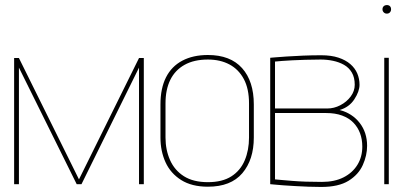

<svg xmlns="http://www.w3.org/2000/svg" viewBox="-20 -730 1600 761"><path d="M531 -500 293 -19 55 -500H36V0H55V-462L284 0H303L531 -462V0H550V-500Z M986 -185V-316Q986 -408 939.5 -460Q893 -512 804 -512Q745 -512 702.5 -489.5Q660 -467 638 -423.5Q616 -380 616 -316V-185Q616 -131 636 -87Q656 -43 698 -16.5Q740 10 804 10Q895 10 940.5 -43.5Q986 -97 986 -185ZM967 -320V-185Q967 -135 950 -94.5Q933 -54 897 -31Q861 -8 804 -8Q746 -8 709 -31.5Q672 -55 654 -95.5Q636 -136 636 -185V-320Q636 -375 655 -413.5Q674 -452 711.5 -473Q749 -494 804 -494Q853 -494 889.5 -474.5Q926 -455 946.5 -416.5Q967 -378 967 -320Z M1326 -294Q1364 -305 1384.5 -336.5Q1405 -368 1405 -394Q1405 -418 1396 -439Q1387 -460 1368.5 -476Q1350 -492 1321.5 -501.5Q1293 -511 1253 -511Q1216 -511 1180.5 -509.5Q1145 -508 1115.5 -506Q1086 -504 1068.5 -502.5Q1051 -501 1051 -501V0Q1054 0 1067.5 1.5Q1081 3 1102.5 4.5Q1124 6 1150 7.5Q1176 9 1202.5 10Q1229 11 1253 11Q1322 11 1361.5 -13.5Q1401 -38 1418 -76Q1435 -114 1435 -152Q1435 -205 1405.5 -243Q1376 -281 1326 -294ZM1251 -494Q1276 -494 1300 -489Q1324 -484 1343.5 -473Q1363 -462 1374.5 -442.5Q1386 -423 1386 -394Q1386 -369 1370 -347.5Q1354 -326 1329 -313Q1304 -300 1277 -300H1070V-486Q1081 -487 1098.5 -488.5Q1116 -490 1139 -491Q1162 -492 1190 -493Q1218 -494 1251 -494ZM1256 -9Q1222 -9 1192.5 -10Q1163 -11 1139 -13Q1115 -15 1097.5 -16.5Q1080 -18 1070 -19V-282H1273Q1309 -282 1336 -272Q1363 -262 1380.5 -244Q1398 -226 1407 -202Q1416 -178 1416 -149Q1416 -108 1396.5 -76.5Q1377 -45 1341.5 -27Q1306 -9 1256 -9Z M1503 0H1521V-501H1503ZM1513 -710Q1506 -710 1501 -705.5Q1496 -701 1496 -693Q1496 -686 1501 -681Q1506 -676 1513 -676Q1521 -676 1525.5 -681Q1530 -686 1530 -693Q1530 -701 1525.5 -705.5Q1521 -710 1513 -710Z"/></svg>

Font: Advent Pro Thin
Style: Regular
Weight: 250
Version: Version 3.000